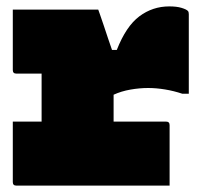

<svg xmlns="http://www.w3.org/2000/svg" viewBox="-20 -580 640 600"><path d="M20 -200H110V-350H31Q20 -350 20 -361V-550H287Q287 -550 292 -536Q297 -522 304 -501Q311 -480 318 -459Q325 -438 330 -424H345Q374 -498 415.5 -529Q457 -560 509 -560Q532 -560 547 -555.5Q562 -551 567 -546Q570 -543 570 -536V-287H550Q523 -296 495.5 -300.5Q468 -305 443 -305Q416 -305 387.5 -300Q359 -295 335 -284V-200H499Q510 -200 510 -189V0H31Q20 0 20 -11Z"/></svg>

Font: Recursive Mn Lnr St XBk
Style: Regular
Weight: 1000
Monospace: yes
Version: Version 1.079;hotconv 1.0.112;makeotfexe 2.5.65598; ttfautoh